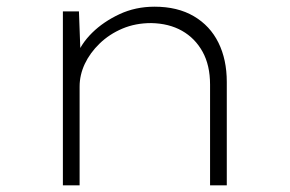

<svg xmlns="http://www.w3.org/2000/svg" viewBox="-20 -554 867 574"><path d="M168 0V-520H216L221 -384L209 -386Q222 -423 255.5 -456Q289 -489 337 -511.5Q385 -534 442 -534Q511 -534 559.5 -505.5Q608 -477 633 -426.5Q658 -376 658 -309V0H608V-301Q608 -359 585.5 -399.5Q563 -440 524 -462Q485 -484 432 -485Q385 -485 346 -468.5Q307 -452 278 -424Q249 -396 233.5 -363Q218 -330 218 -295V0H194Q189 0 183 0Q177 0 168 0Z"/></svg>

Font: Lexend Mega ExtraLight
Style: Regular
Weight: 250
Version: Version 1.007